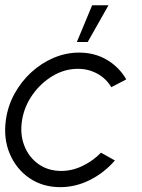

<svg xmlns="http://www.w3.org/2000/svg" viewBox="-28 -720 557 752"><path d="M367.5 -122 422 -91.5Q381 -44 325 -15.5Q269 13 208 13Q139 13 87.2 -22.5Q35.5 -58 10.2 -117.8Q-15 -177.5 -5 -250Q2.5 -305 28.8 -352.8Q55 -400.5 94.5 -436.8Q134 -473 182.2 -493.5Q230.5 -514 282 -514Q343 -514 391 -485.5Q439 -457 466.5 -409L408 -378.5Q387.5 -413 352.5 -431.8Q317.5 -450.5 278 -450.5Q225.5 -450.5 178.8 -422.8Q132 -395 99.8 -349.5Q67.5 -304 58.5 -250Q49.5 -195.5 67 -150Q84.5 -104.5 122.5 -77.5Q160.5 -50.5 212 -50.5Q255 -50.5 296 -70.5Q337 -90.5 367.5 -122ZM273 -555.5 333 -699.5H397L315.5 -555.5Z"/></svg>

Font: Urbanist Light
Style: Italic
Weight: 300
Italic angle: -8°
Designer: Corey Hu
Foundry: Corey Hu
Version: Version 1.330; ttfautohint (v1.8.4.7-5d5b)